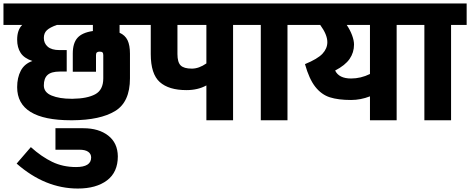

<svg xmlns="http://www.w3.org/2000/svg" viewBox="-30 -694 2713 1108"><path d="M660 -550V-505Q692 -491 706 -462Q720 -433 720 -384V-242Q720 -105 634 -53Q548 -1 388 0H380Q69 0 69 -191Q69 -246 90 -286Q111 -326 157 -342Q109 -358 89 -389Q69 -420 69 -465Q69 -521 98 -550H-10V-674H790V-550ZM506 -550H298Q258 -536 240.5 -519.5Q223 -503 223 -475Q223 -444 245.5 -424.5Q268 -405 313 -405H355V-281H314Q266 -281 244.5 -261.5Q223 -242 223 -201Q223 -161 268 -142.5Q313 -124 383 -124H389Q473 -125 519.5 -150Q566 -175 566 -242V-376Q566 -387 561.5 -391.5Q557 -396 545 -396Q534 -396 529 -391.5Q524 -387 524 -376V-280H390V-385Q390 -445 417 -475.5Q444 -506 506 -515Z M66 250 148 155Q209 210 271 240Q333 270 409 270Q496 270 496 215Q496 194 479 182Q462 170 429 170H290V46H451Q540 46 594.5 88.5Q649 131 650 208Q650 300 587.5 347Q525 394 419 394Q230 394 66 250Z M1405 -674V-550H1315V0H1161V-201Q1112 -174 1046 -174Q944 -174 892 -220.5Q840 -267 840 -382V-550H770V-674ZM1161 -328V-550H994V-382Q994 -335 1012.5 -316.5Q1031 -298 1077 -298Q1118 -298 1161 -328Z M1719 -550H1629V0H1475V-550H1385V-674H1719Z M2349 -674V-550H2259V0H2105V-138Q2051 -117 1996 -117Q1922 -117 1873.5 -132.5Q1825 -148 1789.5 -193Q1754 -238 1730 -324Q1803 -354 1831 -384Q1859 -414 1859 -451Q1859 -494 1818 -550H1699V-674ZM2105 -267V-550H1971Q1991 -520 2002 -490Q2013 -460 2013 -437Q2013 -391 1987.5 -354Q1962 -317 1904 -287Q1926 -241 1996 -241Q2052 -241 2105 -267Z M2663 -550H2573V0H2419V-550H2329V-674H2663Z"/></svg>

Font: Biryani Black
Style: Regular
Weight: 900
Designer: Dan Reynolds and Mathieu Reguer
Foundry: Dan Reynolds and Mathieu Reguer
Version: Version 1.004; ttfautohint (v1.1) -l 5 -r 5 -G 72 -x 0 -D la